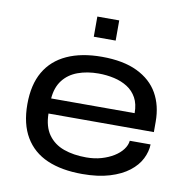

<svg xmlns="http://www.w3.org/2000/svg" viewBox="-81 -799 876 890"><g transform="rotate(10 357.0 -353.5)"><path d="M363 12Q266 12 198 -17.5Q130 -47 93.5 -108.5Q57 -170 57 -263Q57 -355 92.5 -416Q128 -477 196 -508Q264 -539 360 -539Q461 -539 527 -507Q593 -475 625 -418.5Q657 -362 657 -286V-237H161Q162 -175 189 -137.5Q216 -100 262 -83.5Q308 -67 368 -67Q407 -67 439.5 -76.5Q472 -86 497 -101.5Q522 -117 537 -137Q552 -157 554 -178H652Q651 -144 634 -110Q617 -76 581.5 -48.5Q546 -21 491.5 -4.5Q437 12 363 12ZM161 -308H554Q554 -351 538 -380Q522 -409 494.5 -426.5Q467 -444 431.5 -452Q396 -460 358 -460Q304 -460 260.5 -444Q217 -428 191 -394Q165 -360 161 -308ZM306 -624V-719H409V-624Z"/></g></svg>

Font: Archivo Expanded
Style: Regular
Weight: 400
Width: 7
Designer: Hector Gatti
Foundry: Omnibus-Type
Version: Version 2.001